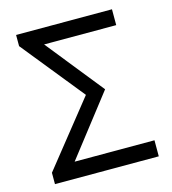

<svg xmlns="http://www.w3.org/2000/svg" viewBox="-109 -823 819 913"><g transform="rotate(-15 300.5 -366.5)"><path d="M49 0H560V-79H167L396 -374L171 -655H526V-733H54V-678L301 -372L49 -56Z"/></g></svg>

Font: Noto Sans HK
Style: Regular
Weight: 400
Designer: Ryoko NISHIZUKA 西塚涼子 (kana, bopomofo & ideographs); Paul D. Hunt (Latin, Greek & Cyrillic); Sandoll Communications 산돌커뮤니
Foundry: Adobe
Version: Version 2.004;hotconv 1.0.118;makeotfexe 2.5.65603